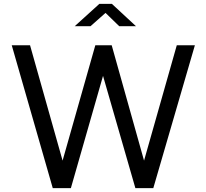

<svg xmlns="http://www.w3.org/2000/svg" viewBox="-20 -977 1072 997"><path d="M599 -841H686L561 -957H496L368 -841H450L528 -910ZM992 -742H898L728 -143L560 -742H475L305 -143L136 -742H41L254 0H348L515 -583L683 0H776Z"/></svg>

Font: 18Franklin
Style: Regular
Weight: 400
Designer: Pablo Impallari, Rodrigo Fuenzalida (Modified by Dan O. Williams)
Version: Version 0.025;PS 000.025;hotconv 1.0.88;makeotf.lib2.5.64775